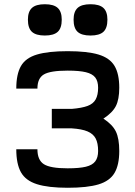

<svg xmlns="http://www.w3.org/2000/svg" viewBox="-20 -874 640 908"><path d="M300 14Q208 14 154.5 -3Q101 -20 79 -59.5Q57 -99 57 -168H157Q157 -117 187.5 -97.5Q218 -78 300 -78Q355 -78 386 -85.5Q417 -93 430.5 -111Q444 -129 444 -160Q444 -197 432.5 -219Q421 -241 394 -252.5Q367 -264 319 -267H225V-359H319Q367 -363 394 -373Q421 -383 432.5 -404Q444 -425 444 -459Q444 -490 430.5 -507.5Q417 -525 386 -532.5Q355 -540 300 -540Q218 -540 187.5 -522Q157 -504 157 -455H57Q57 -523 79 -561.5Q101 -600 154.5 -616Q208 -632 300 -632Q393 -632 446 -616Q499 -600 521.5 -562.5Q544 -525 544 -459Q544 -404 528 -372.5Q512 -341 469 -313Q512 -285 528 -252Q544 -219 544 -160Q544 -94 521.5 -56Q499 -18 446 -2Q393 14 300 14ZM408 -706Q366 -706 347 -723.5Q328 -741 328 -781Q328 -819 347 -836.5Q366 -854 408 -854Q450 -854 469 -836.5Q488 -819 488 -781Q488 -741 469 -723.5Q450 -706 408 -706ZM192 -706Q150 -706 131 -723.5Q112 -741 112 -781Q112 -819 131 -836.5Q150 -854 192 -854Q234 -854 253 -836.5Q272 -819 272 -781Q272 -741 253 -723.5Q234 -706 192 -706Z"/></svg>

Font: Victor Mono
Style: Bold
Weight: 700
Monospace: yes
Designer: Rune Bjørnerås
Version: Version 1.561;gftools[0.9.30]